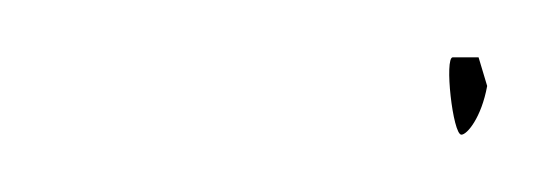

<svg xmlns="http://www.w3.org/2000/svg" viewBox="-20 -334 190 67"><path d="M138 -314C135 -314 138 -287 141 -287C143 -287 148 -293 150 -304L147 -314Z"/></svg>

Font: Stray Cat
Style: HlExtObl
Weight: 100
Version: Version 1.0